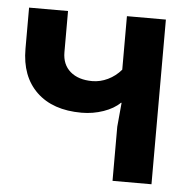

<svg xmlns="http://www.w3.org/2000/svg" viewBox="-43 -562 574 604"><g transform="rotate(5 243.5 -260.0)"><path d="M334 -171 341 -247H339Q320 -228 287 -216.5Q254 -205 218 -205Q127 -205 76 -254Q25 -303 25 -390V-520H148V-390Q148 -351 173.5 -329Q199 -307 243 -307Q268 -307 292 -318.5Q316 -330 334 -351V-520H457V0H334Z"/></g></svg>

Font: Non Bureau Medium
Style: Regular
Weight: 500
Designer: Jona Saucedo
Foundry: Non Foundry
Version: Version 1.000; ttfautohint (v1.8.4)